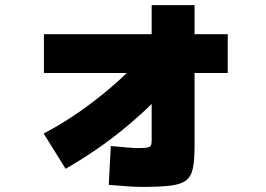

<svg xmlns="http://www.w3.org/2000/svg" viewBox="-20 -672 1040 752"><path d="M151 -149Q218 -184 285 -230Q352 -276 416 -331Q480 -386 537 -447L659 -353Q592 -279 524 -218Q456 -157 385 -106Q314 -55 237 -11ZM538 60Q509 60 482.5 58Q456 56 406 52L414 -100Q457 -96 482 -94Q507 -92 522 -92Q545 -92 556 -94Q567 -96 570.5 -102Q574 -108 574 -120V-652H742V-100Q742 -46 735.5 -13.5Q729 19 709 34.5Q689 50 648 55Q607 60 538 60ZM152 -386V-538H872V-386Z"/></svg>

Font: M PLUS 2 Black
Style: Regular
Weight: 900
Designer: Coji Morishita
Foundry: UNDERFOREST DESIGN
Version: Version 1.001